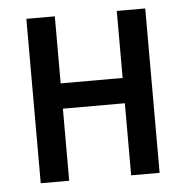

<svg xmlns="http://www.w3.org/2000/svg" viewBox="-43 -562 587 605"><g transform="rotate(-5 250.0 -260.0)"><path d="M62 0V-520H152V-308H348V-520H438V0H348V-228H152V0Z"/></g></svg>

Font: Iosevka Curly Medium
Style: Regular
Weight: 500
Monospace: yes
Designer: Belleve Invis
Foundry: Belleve Invis
Version: Version 22.1.2; ttfautohint (v1.8.4)